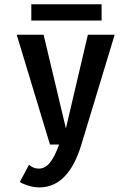

<svg xmlns="http://www.w3.org/2000/svg" viewBox="-20 -658 610 874"><path d="M122.5 -638.5H442.5V-564.5H122.5ZM178.5 -500 280 -73.5 380 -500H502L350.5 0Q291.5 195 159 195Q132.5 195 105.2 186Q78 177 70.5 170L112 92Q132 109.5 156.5 109.5Q185 109.5 206.8 83.2Q228.5 57 249 0H207.5L56 -500Z"/></svg>

Font: League Mono Narrow Medium
Style: Regular
Weight: 500
Width: 3
Designer: Tyler Finck
Foundry: The League of Moveable Type / Tyler Finck
Version: Version 2.210